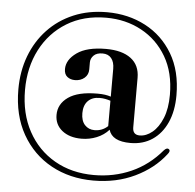

<svg xmlns="http://www.w3.org/2000/svg" viewBox="-56 -746 950 935"><g transform="rotate(5 419.0 -278.0)"><path d="M640 -105Q671.5 -105 701.2 -129.2Q731 -153.5 750.2 -200.2Q769.5 -247 769.5 -315Q769.5 -423.5 724 -501Q678.5 -578.5 601.2 -620.2Q524 -662 428.5 -662Q318 -662 236.2 -612Q154.5 -562 109.5 -475.2Q64.5 -388.5 64.5 -277.5Q64.5 -162.5 111.5 -76Q158.5 10.5 242 58.5Q325.5 106.5 434.5 106.5Q532 106.5 616.5 69Q701 31.5 764 -43.5Q778.5 -58.5 788 -50.5Q797.5 -42.5 783 -25.5Q727.5 46.5 636.8 90Q546 133.5 434 133.5Q318.5 133.5 227.8 83.8Q137 34 84.5 -58.2Q32 -150.5 32 -277.5Q32 -365.5 60.2 -440.5Q88.5 -515.5 141 -571.2Q193.5 -627 266.8 -658Q340 -689 430 -689Q534 -689 618.2 -644.8Q702.5 -600.5 752 -517Q801.5 -433.5 801.5 -315Q801.5 -238.5 776.2 -182.2Q751 -126 705.2 -95.2Q659.5 -64.5 598 -64.5Q508 -64.5 492 -120Q468 -93 432.8 -78.8Q397.5 -64.5 358.5 -64.5Q300 -64.5 264 -93.2Q228 -122 228 -169.5Q228 -223 275.5 -256.5Q323 -290 418 -290Q439 -290 454.5 -287.8Q470 -285.5 483.5 -281V-417Q483.5 -450 468.5 -468.5Q453.5 -487 425.5 -487Q396.5 -487 382 -472.2Q367.5 -457.5 367.5 -438V-404Q367.5 -378 348.8 -362Q330 -346 302 -346Q280 -346 264.8 -358Q249.5 -370 249.5 -395.5Q249.5 -441 298.5 -475.8Q347.5 -510.5 440.5 -510.5Q519 -510.5 562.2 -478Q605.5 -445.5 605.5 -383.5V-141.5Q605.5 -105 640 -105ZM352.5 -189Q352.5 -151.5 371 -131.5Q389.5 -111.5 418.5 -111.5Q456 -111.5 483.5 -137V-261Q471 -265 458 -267.5Q445 -270 429.5 -270Q394 -270 373.2 -248.8Q352.5 -227.5 352.5 -189Z"/></g></svg>

Font: Fraunces 72pt S000 SemiBold
Style: Regular
Weight: 600
Version: Version 1.000; ttfautohint (v1.8.3)